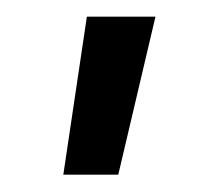

<svg xmlns="http://www.w3.org/2000/svg" viewBox="-20 -82 257 225"><path d="M118.6 122.7 162.2 -62.5H81.8L54.2 122.7Z"/></svg>

Font: Arad
Style: Regular
Weight: 400
Designer: Mohammad Darvishi
Version: Version 1.010;September 21, 2024;FontCreator 15.0.0.2992 64-